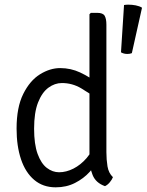

<svg xmlns="http://www.w3.org/2000/svg" viewBox="-20 -790 628 822"><path d="M511 -768.5Q515.5 -769.5 520.5 -769.8Q525.5 -770 531 -770Q545.5 -770 561.2 -767Q577 -764 588 -757L544.5 -562.5Q536.5 -559 525.5 -559Q510 -559 498 -566ZM435.5 -138.5Q435.5 -106.5 440.2 -77.8Q445 -49 463.5 -31.5Q459.5 -21 450.2 -9.8Q441 1.5 429.5 7Q390 -7 376.5 -40.8Q363 -74.5 363 -114.5V-729L369 -735H396Q421 -735 428.2 -722.2Q435.5 -709.5 435.5 -684.5ZM51 -239.5Q51 -330.5 79.5 -387.8Q108 -445 151 -471.8Q194 -498.5 237.5 -498.5Q283 -498.5 323 -479.8Q363 -461 399 -433L395 -367Q366 -389 327.8 -411.8Q289.5 -434.5 245 -434.5Q214.5 -434.5 187.2 -414.5Q160 -394.5 143 -351.5Q126 -308.5 126 -239Q126 -172.5 141 -131.2Q156 -90 180.5 -71.2Q205 -52.5 233 -52.5Q263.5 -52.5 294.5 -68.2Q325.5 -84 350.8 -113.2Q376 -142.5 388.5 -183L402 -113Q390 -83 364 -54.2Q338 -25.5 301.2 -6.8Q264.5 12 218.5 12Q164 12 126.5 -19.8Q89 -51.5 70 -108Q51 -164.5 51 -239.5Z"/></svg>

Font: Signika
Style: Regular
Weight: 300
Designer: Anna Giedry
Foundry: Anna Giedry
Version: Version 2.000